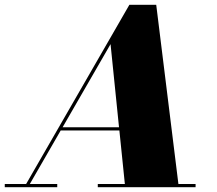

<svg xmlns="http://www.w3.org/2000/svg" viewBox="-70 -785 910 805"><path d="M-50 -13.5V0H170V-13.5H55L184.5 -238H430.5L453.5 -13.5H340V0H750V-13.5H678L585 -765H472.5L39.5 -13.5ZM393.5 -600 429 -251.5H192.5Z"/></svg>

Font: Bodoni* 16pt Fatface
Style: Italic
Weight: 900
Italic angle: -13°
Version: Version 2.3